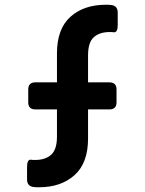

<svg xmlns="http://www.w3.org/2000/svg" viewBox="-20 -777 610 809"><path d="M145 12Q140 12 134 12Q128 12 122 11Q94 8 94 -21V-74Q94 -106 111 -104Q115 -103 119.5 -103Q124 -103 128 -103Q171 -103 195.5 -125Q220 -147 220 -201V-316H129Q99 -316 99 -346V-400Q99 -430 129 -430H220V-552Q220 -655 276.5 -706Q333 -757 426 -757Q431 -757 436.5 -757Q442 -757 448 -756Q476 -753 476 -724V-671Q476 -639 459 -641Q455 -642 450.5 -642Q446 -642 443 -642Q399 -642 375 -620Q351 -598 351 -544V-430H441Q471 -430 471 -400V-346Q471 -316 441 -316H351V-193Q351 -90 294 -39Q237 12 145 12Z"/></svg>

Font: Pitagon Sans Text
Style: Bold
Weight: 700
Designer: Travis Tran
Foundry: Pitagon
Version: Version 1.001; ttfautohint (v1.8.4.7-5d5b);gftools[0.9.26]